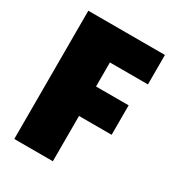

<svg xmlns="http://www.w3.org/2000/svg" viewBox="-167 -790 817 892"><g transform="rotate(30 241.5 -344.0)"><path d="M45 0V-688H456V-530H252V-401H427V-243H252V0Z"/></g></svg>

Font: Saira Semi Condensed Black
Style: Regular
Weight: 900
Width: 4
Designer: Hector Gatti with collaboration of the Omnibus-Type team
Foundry: Omnibus-Type
Version: Version 1.001; ttfautohint (v1.8)